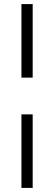

<svg xmlns="http://www.w3.org/2000/svg" viewBox="-20 -720 265 940"><path d="M85 -340V-700H140V-340ZM85 200V-160H140V200Z"/></svg>

Font: Yeseva One
Style: Regular
Weight: 400
Designer: Jovanny Lemonad
Foundry: Jovanny Lemonad
Version: Version 2.000